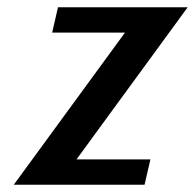

<svg xmlns="http://www.w3.org/2000/svg" viewBox="-20 -510 538 530"><path d="M191.2 -70 498.1 -490H140.1L124 -420H325L18 0H379L395.2 -70Z"/></svg>

Font: Cabin Condensed
Style: Regular
Weight: 400
Italic angle: -13°
Designer: Pablo Impallari
Foundry: Pablo Impallari. www.impallari.com Igino Marini. www.ikern.com
Version: Version 1.006